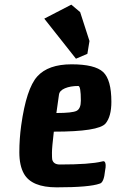

<svg xmlns="http://www.w3.org/2000/svg" viewBox="-20 -788 498 824"><path d="M355 -557 306 -536 170 -708 286 -768 324 -736 364 -612ZM223 16Q116 16 83 -42Q63 -77 63 -134.5Q63 -192 71 -250Q93 -408 140 -460Q187 -512 287 -512Q387 -512 422.5 -479Q458 -446 458 -351Q458 -288 433 -258Q403 -223 211 -223Q203 -155 203 -132.5Q203 -110 204 -104Q209 -82 237 -82Q366 -82 418 -95Q419 -95 422.5 -96Q426 -97 429 -94Q437 -85 431 -56Q426 -4 408 0Q364 16 223 16ZM327 -356Q327 -419 316 -419Q282 -419 258.5 -409Q235 -399 233 -381L222 -303Q291 -303 309 -312.5Q327 -322 327 -356Z"/></svg>

Font: Chau Philomene One
Style: Italic
Weight: 400
Designer: Vicente Lamonaca
Foundry: TipoType
Version: Version 1.001